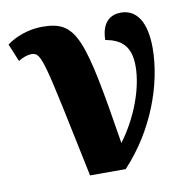

<svg xmlns="http://www.w3.org/2000/svg" viewBox="-72 -609 662 674"><g transform="rotate(-10 258.5 -272.0)"><path d="M196 0H323C433 -117 490 -274 490 -403C490 -493 459 -544 401 -544C366 -544 332 -524 331 -459C383 -449 420 -426 420 -350C420 -273 384 -173 324 -93C262 -483 243 -543 120 -543C73 -543 24 -525 -6 -502L20 -439C36 -449 54 -455 66 -455C104 -455 106 -432 196 0Z"/></g></svg>

Font: Noto Serif Condensed ExtraBold
Style: Regular
Weight: 800
Width: 3
Designer: Monotype Design Team
Foundry: Monotype Imaging Inc.
Version: Version 2.013